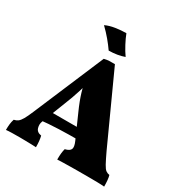

<svg xmlns="http://www.w3.org/2000/svg" viewBox="-201 -1029 1118 1180"><g transform="rotate(30 358.5 -439.5)"><path d="M388 -682 610 -195Q634 -144 648 -118.5Q662 -93 673.5 -85Q685 -77 699 -75Q703 -62 705 -41.5Q707 -21 707 3Q687 1 656 0.5Q625 0 595.5 0Q566 0 550 0Q538 0 514.5 0Q491 0 464 0.5Q437 1 412.5 1.5Q388 2 374 3Q374 -25 376 -42.5Q378 -60 382 -75Q415 -83 421.5 -100Q428 -117 413 -151L340 -316Q313 -376 297 -429Q281 -482 273 -528H310Q298 -481 281.5 -428Q265 -375 241 -316L177 -152Q168 -130 175.5 -105Q183 -80 215 -75Q219 -59 221 -40Q223 -21 223 3Q212 2 190.5 1.5Q169 1 146 0.5Q123 0 106 0Q81 0 53 0.5Q25 1 10 3Q10 -20 12 -38Q14 -56 20 -75Q36 -78 48 -87Q60 -96 72 -117Q84 -138 100 -176L312 -676Q332 -681 348.5 -681.5Q365 -682 388 -682ZM406 -231 427 -166Q360 -166 289 -163.5Q218 -161 146 -153L161 -231ZM313 -735Q293 -764 267.5 -794.5Q242 -825 210 -856Q239 -870 278.5 -876Q318 -882 354 -882Q365 -853 384 -817Q403 -781 423 -753Q401 -745 372.5 -740Q344 -735 313 -735Z"/></g></svg>

Font: Vollkorn Black
Style: Regular
Weight: 900
Designer: Friedrich Althausen
Foundry: Friedrich Althausen
Version: Version 5.000